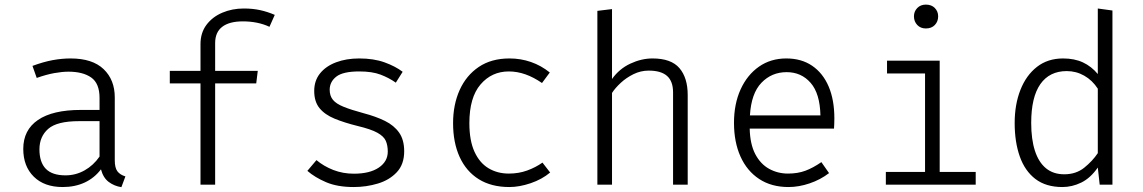

<svg xmlns="http://www.w3.org/2000/svg" viewBox="-20 -782 4840 813"><path d="M466 -103.5Q466 -71.5 477 -56.8Q488 -42 511 -35L494 10.5Q464 6 440.5 -11.5Q417 -29 407.5 -65Q380 -28.5 338.8 -9.2Q297.5 10 245.5 10Q167.5 10 123 -34Q78.5 -78 78.5 -151.5Q78.5 -231.5 140.8 -274Q203 -316.5 322 -316.5H401.5V-367.5Q401.5 -429 366.2 -453.8Q331 -478.5 270 -478.5Q243.5 -478.5 210 -472.5Q176.5 -466.5 135.5 -452L117.5 -503Q165 -520.5 203.8 -527.5Q242.5 -534.5 279 -534.5Q371.5 -534.5 418.8 -489.2Q466 -444 466 -369.5ZM257.5 -39.5Q300.5 -39.5 338 -60.5Q375.5 -81.5 401.5 -119V-269H314.5Q221 -269 184 -236.2Q147 -203.5 147 -149.5Q147 -95 174 -67.2Q201 -39.5 257.5 -39.5Z M1012.5 -746Q1050.5 -746 1082 -739Q1113.5 -732 1143.5 -719L1121 -668.5Q1096.5 -680 1068 -685.8Q1039.5 -691.5 1008.5 -691.5Q951 -691.5 921 -668.5Q891 -645.5 891 -599.5V-482H1071.5L1065 -429H891V0H829V-429H699V-482H829V-595.5Q829 -643 854.2 -676.8Q879.5 -710.5 921.2 -728.2Q963 -746 1012.5 -746Z M1478.5 -46.5Q1545.5 -46.5 1583.8 -72.2Q1622 -98 1622 -140Q1622 -166 1613.8 -185.2Q1605.5 -204.5 1578.2 -219.8Q1551 -235 1494.5 -248.5Q1438 -262.5 1396.8 -279.5Q1355.5 -296.5 1333 -324Q1310.5 -351.5 1310.5 -397Q1310.5 -440.5 1335.2 -471.2Q1360 -502 1403.2 -518.2Q1446.5 -534.5 1501 -534.5Q1562.5 -534.5 1608.2 -518Q1654 -501.5 1685 -478L1656 -432Q1627 -452.5 1591.5 -466Q1556 -479.5 1501.5 -479.5Q1432 -479.5 1404 -457.5Q1376 -435.5 1376 -402Q1376 -376 1389.8 -359.2Q1403.5 -342.5 1435 -329.8Q1466.5 -317 1520 -302.5Q1571.5 -289 1610 -270Q1648.5 -251 1670 -220.5Q1691.5 -190 1691.5 -141.5Q1691.5 -86 1660.2 -52.8Q1629 -19.5 1580 -4.8Q1531 10 1478 10Q1408.5 10 1360.8 -10.5Q1313 -31 1281.5 -58.5L1320 -104Q1351 -78 1391.5 -62.2Q1432 -46.5 1478.5 -46.5Z M2134.5 -47Q2176.5 -47 2212.2 -60Q2248 -73 2277 -93.5L2309.5 -51.5Q2275 -22.5 2227 -6.2Q2179 10 2137 10Q2060.5 10 2007.2 -23.2Q1954 -56.5 1926.2 -117.5Q1898.5 -178.5 1898.5 -260.5Q1898.5 -338.5 1926.2 -400.5Q1954 -462.5 2007.2 -498.5Q2060.5 -534.5 2137.5 -534.5Q2185 -534.5 2228.2 -519.5Q2271.5 -504.5 2308 -475L2275 -430.5Q2239.5 -455 2204.8 -467.2Q2170 -479.5 2134.5 -479.5Q2062 -479.5 2014.8 -424.5Q1967.5 -369.5 1967.5 -260.5Q1967.5 -187 1989 -139.8Q2010.5 -92.5 2048.2 -69.8Q2086 -47 2134.5 -47Z M2571.5 -743.5V-447.5Q2602 -490.5 2649 -512.5Q2696 -534.5 2743 -534.5Q2822 -534.5 2857 -493.5Q2892 -452.5 2892 -380V0H2830V-391Q2830 -438 2804.5 -460.5Q2779 -483 2727 -483Q2693 -483 2662.5 -468Q2632 -453 2608.5 -431.2Q2585 -409.5 2571.5 -388.5V0H2509.5V-736Z M3154.5 -237.5Q3156 -171.5 3178.2 -129.2Q3200.5 -87 3237 -67Q3273.5 -47 3316.5 -47Q3358 -47 3390.2 -59Q3422.5 -71 3458 -95.5L3490.5 -49Q3454 -21 3408.2 -5.5Q3362.5 10 3319 10Q3246.5 10 3194.8 -24Q3143 -58 3115.5 -119.2Q3088 -180.5 3088 -262Q3088 -342 3116 -403.5Q3144 -465 3193.8 -499.8Q3243.5 -534.5 3309.5 -534.5Q3373.5 -534.5 3419 -503.5Q3464.5 -472.5 3488.8 -415.8Q3513 -359 3513 -280.5Q3513 -267 3512.5 -256.2Q3512 -245.5 3511.5 -237.5ZM3311 -476.5Q3247.5 -476.5 3204.2 -431.5Q3161 -386.5 3155.5 -293.5H3454Q3452 -386 3412.5 -431.2Q3373 -476.5 3311 -476.5Z M3959 -525V-54H4111.5V0H3731V-54H3897V-471H3736V-525ZM3900.5 -762.5Q3924.5 -762.5 3938.5 -748Q3952.5 -733.5 3952.5 -713Q3952.5 -691 3938.5 -676.2Q3924.5 -661.5 3900.5 -661.5Q3878 -661.5 3864 -676.2Q3850 -691 3850 -713Q3850 -733.5 3864 -748Q3878 -762.5 3900.5 -762.5Z M4628.5 -746 4690.5 -737.5V0H4636.5L4628.5 -72.5Q4597 -27.5 4558.2 -8.8Q4519.5 10 4478.5 10Q4409 10 4364.2 -24.2Q4319.5 -58.5 4298 -119.8Q4276.5 -181 4276.5 -261Q4276.5 -339.5 4300.8 -401.2Q4325 -463 4370.8 -498.8Q4416.5 -534.5 4481.5 -534.5Q4529.5 -534.5 4565.5 -517.8Q4601.5 -501 4628.5 -468.5ZM4497 -481Q4424 -481 4385.2 -425.8Q4346.5 -370.5 4346.5 -261.5Q4346.5 -192.5 4362.2 -143.8Q4378 -95 4409 -69.5Q4440 -44 4486.5 -44Q4536.5 -44 4571.2 -72Q4606 -100 4628.5 -133.5V-406.5Q4605.5 -442 4571.2 -461.5Q4537 -481 4497 -481Z"/></svg>

Font: Fira Code Light Light
Style: Regular
Weight: 300
Monospace: yes
Version: Version 5.002